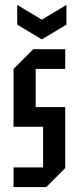

<svg xmlns="http://www.w3.org/2000/svg" viewBox="-20 -760 320 780"><path d="M35 0V-80H155V-245H35V-480L115 -560H245V-480H125V-325H245V-77L168 0ZM250 -740V-660L150 -600L50 -660V-740L150 -680Z"/></svg>

Font: Tektur Condensed
Style: Regular
Weight: 400
Width: 3
Designer: Adam Jagosz
Foundry: Adam Jagosz
Version: Version 1.005;gftools[0.9.30]